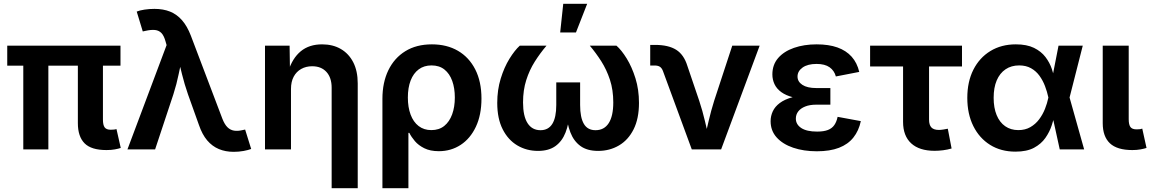

<svg xmlns="http://www.w3.org/2000/svg" viewBox="-20 -786 6059 1010"><path d="M540 3.4Q460 3.4 424.8 -32.2Q389.6 -67.9 389.6 -138.2V-514.6H521.5V-156.7Q521.5 -128.4 530.5 -116Q539.6 -103.5 562.5 -103.5Q574.7 -103.5 581.3 -104.5Q587.9 -105.5 592.8 -106.9L615.2 -7.8Q604 -3.9 584.5 -0.2Q564.9 3.4 540 3.4ZM102.5 0V-514.6H234.4V0ZM18.1 -440.4V-545.9H613.8V-440.4Z M650.4 0 856.4 -548.8 850.6 -568.8Q842.3 -598.6 829.1 -612.3Q815.9 -626 795.4 -628.2Q774.9 -630.4 744.6 -623.5L731 -620.6L699.2 -725.1Q713.9 -731.4 740 -735.4Q766.1 -739.3 792.5 -739.3Q838.9 -739.3 874.8 -724.9Q910.6 -710.4 937.7 -679.4Q964.8 -648.4 983.9 -598.6L1149.9 -161.1Q1161.6 -131.3 1176.5 -116.7Q1191.4 -102.1 1210.7 -98.9Q1230 -95.7 1253.4 -101.1L1269.5 -104.5L1301.3 -2.4Q1286.6 3.4 1261.5 8.1Q1236.3 12.7 1209.5 12.7Q1166 12.7 1131.1 -2Q1096.2 -16.6 1069.8 -47.6Q1043.5 -78.6 1026.4 -128.9L968.8 -290Q950.2 -343.8 937.3 -396Q924.3 -448.2 910.6 -505.9H944.3Q930.7 -449.2 919.9 -396.2Q909.2 -343.3 892.1 -290L795.9 0Z M1510.7 -317.9V0H1374V-545.9H1503.4L1505.4 -410.2H1496.1Q1518.1 -480 1562.3 -516.4Q1606.4 -552.7 1674.3 -552.7Q1731 -552.7 1772.9 -528.3Q1814.9 -503.9 1838.4 -458Q1861.8 -412.1 1861.8 -347.2V204.1H1724.6V-324.7Q1724.6 -377.4 1697.3 -407.5Q1669.9 -437.5 1622.1 -437.5Q1589.8 -437.5 1564.5 -423.3Q1539.1 -409.2 1524.9 -382.6Q1510.7 -356 1510.7 -317.9Z M1991.7 204.1V-266.1Q1991.7 -352.1 2022.9 -416.5Q2054.2 -481 2112.3 -516.8Q2170.4 -552.7 2252 -552.7Q2330.6 -552.7 2388.9 -518.8Q2447.3 -484.9 2480 -420.9Q2512.7 -356.9 2512.7 -267.6Q2512.7 -181.6 2483.4 -119.4Q2454.1 -57.1 2403.3 -23.9Q2352.5 9.3 2288.6 9.3Q2243.2 9.3 2212.2 -6.1Q2181.2 -21.5 2162.4 -43.7Q2143.6 -65.9 2133.3 -86.9H2128.4V204.1ZM2249 -101.6Q2289.6 -101.6 2316.9 -123.5Q2344.2 -145.5 2358.4 -184.3Q2372.6 -223.1 2372.6 -272.9Q2372.6 -322.3 2358.9 -360.4Q2345.2 -398.4 2318.1 -420.2Q2291 -441.9 2250 -441.9Q2210.4 -441.9 2182.6 -421.1Q2154.8 -400.4 2140.1 -362.5Q2125.5 -324.7 2125.5 -272.9Q2125.5 -222.2 2139.9 -183.3Q2154.3 -144.5 2182.1 -123Q2210 -101.6 2249 -101.6Z M2810.1 7.8Q2750 7.8 2701.4 -21Q2652.8 -49.8 2624.3 -106Q2595.7 -162.1 2595.7 -244.6Q2595.7 -313.5 2614 -372.8Q2632.3 -432.1 2659.9 -476.8Q2687.5 -521.5 2714.4 -545.9H2855Q2821.3 -506.3 2793.2 -461.9Q2765.1 -417.5 2748.3 -364.7Q2731.4 -312 2731.4 -247.1Q2731.4 -175.3 2755.1 -138.2Q2778.8 -101.1 2823.2 -101.1Q2864.7 -101.1 2885.5 -134.5Q2906.2 -168 2906.2 -233.9V-352.5H3031.7V-233.9Q3031.7 -168 3051.3 -134.5Q3070.8 -101.1 3112.8 -101.1Q3158.2 -101.1 3182.1 -138.2Q3206.1 -175.3 3206.1 -247.1Q3206.1 -313 3188.5 -366.5Q3170.9 -419.9 3142.8 -463.9Q3114.7 -507.8 3082.5 -545.9H3222.7Q3249.5 -522.5 3276.9 -478Q3304.2 -433.6 3322.8 -374Q3341.3 -314.5 3341.3 -244.6Q3341.3 -162.1 3313 -105.7Q3284.7 -49.3 3235.8 -20.8Q3187 7.8 3126.5 7.8Q3068.4 7.8 3033.2 -18.1Q2998 -43.9 2980.5 -89.6Q2962.9 -135.3 2958 -195.3H2977.5Q2972.7 -134.3 2954.8 -88.6Q2937 -43 2901.9 -17.6Q2866.7 7.8 2810.1 7.8ZM2926.8 -615.2 2942.9 -766.1H3068.8L3009.8 -615.2Z M3619.1 0 3467.3 -412.6Q3461.4 -428.2 3451.2 -434.8Q3440.9 -441.4 3423.8 -441.4H3400.4V-549.8H3425.8Q3496.1 -549.8 3536.9 -524.2Q3577.6 -498.5 3595.7 -439.9L3658.2 -255.9Q3675.8 -202.6 3688.2 -149.4Q3700.7 -96.2 3713.9 -40H3682.1Q3695.3 -96.2 3707.8 -149.7Q3720.2 -203.1 3736.8 -255.9L3832 -545.9H3976.1L3773.4 0Z M4276.9 9.8Q4207.5 9.8 4152.3 -9Q4097.2 -27.8 4065.4 -63.2Q4033.7 -98.6 4033.7 -148.4Q4033.7 -175.8 4045.2 -200.4Q4056.6 -225.1 4082 -244.1Q4107.4 -263.2 4147.9 -274.4Q4188.5 -285.6 4246.1 -285.6H4348.1V-235.4H4273.9Q4239.7 -235.4 4215.8 -225.8Q4191.9 -216.3 4179.2 -200Q4166.5 -183.6 4166.5 -162.1Q4166.5 -131.3 4195.1 -112.5Q4223.6 -93.8 4278.3 -93.8Q4313.5 -93.8 4335.2 -102.3Q4356.9 -110.8 4368.9 -128.2Q4380.9 -145.5 4386.2 -171.4L4508.3 -148.9Q4497.6 -98.1 4469.2 -62.5Q4440.9 -26.9 4393.3 -8.5Q4345.7 9.8 4276.9 9.8ZM4246.1 -264.2Q4191.4 -264.2 4152.8 -273.9Q4114.3 -283.7 4089.8 -301.5Q4065.4 -319.3 4054.2 -343.3Q4043 -367.2 4043 -394.5Q4043 -445.3 4073.2 -480.5Q4103.5 -515.6 4156.5 -534.2Q4209.5 -552.7 4275.9 -552.7Q4339.4 -552.7 4385.3 -536.4Q4431.2 -520 4460 -487.8Q4488.8 -455.6 4500 -407.7L4377 -383.8Q4368.7 -414.6 4344 -432.1Q4319.3 -449.7 4275.4 -449.7Q4228.5 -449.7 4201.9 -430.7Q4175.3 -411.6 4175.3 -383.3Q4175.3 -356.4 4200.9 -339.6Q4226.6 -322.8 4273.9 -322.8H4348.1V-264.2Z M4896.5 7.3Q4815.9 7.3 4773.2 -32Q4730.5 -71.3 4730.5 -145V-436.5H4557.1V-545.9H5040.5V-436.5H4867.2V-156.7Q4867.2 -128.9 4879.4 -115.7Q4891.6 -102.5 4919.4 -102.5Q4928.2 -102.5 4942.9 -104.7Q4957.5 -106.9 4965.8 -108.9L4985.8 -4.9Q4963.9 1.5 4940.9 4.4Q4918 7.3 4896.5 7.3Z M5321.8 11.7Q5245.6 11.7 5188.7 -23.7Q5131.8 -59.1 5100.1 -122.8Q5068.4 -186.5 5068.4 -271Q5068.4 -356 5100.3 -419.2Q5132.3 -482.4 5189.9 -517.6Q5247.6 -552.7 5323.7 -552.7Q5381.3 -552.7 5419.2 -534.2Q5457 -515.6 5479.5 -486.1Q5502 -456.5 5513.4 -422.4Q5524.9 -388.2 5529.8 -357.4H5574.7L5606 -274.4L5683.1 0H5554.7L5494.6 -274.4Q5488.3 -303.7 5477.1 -333.3Q5465.8 -362.8 5448 -387.5Q5430.2 -412.1 5403.8 -427Q5377.4 -441.9 5341.3 -441.9Q5299.8 -441.9 5269.5 -421.4Q5239.3 -400.9 5223.1 -363Q5207 -325.2 5207 -271.5Q5207 -218.8 5222.7 -180.7Q5238.3 -142.6 5267.6 -122.1Q5296.9 -101.6 5336.9 -101.6Q5373 -101.6 5400.1 -117.2Q5427.2 -132.8 5446.3 -158.2Q5465.3 -183.6 5477.1 -213.4Q5488.8 -243.2 5494.6 -271.5L5548.3 -545.9H5675.8L5606 -271.5L5574.7 -193.4H5530.8Q5524.4 -163.1 5512.9 -127.7Q5501.5 -92.3 5479.2 -60.5Q5457 -28.8 5419.2 -8.5Q5381.3 11.7 5321.8 11.7Z M5936.5 3.4Q5856.4 3.4 5818.6 -32.2Q5780.8 -67.9 5780.8 -138.2V-545.9H5917.5V-158.7Q5917.5 -130.4 5926.5 -117.9Q5935.5 -105.5 5958.5 -105.5Q5970.7 -105.5 5977.3 -106.4Q5983.9 -107.4 5988.8 -109.4L6011.2 -7.8Q5999.5 -3.9 5980 -0.2Q5960.4 3.4 5936.5 3.4Z"/></svg>

Font: Inter
Style: 650
Weight: 650
Designer: Rasmus Andersson
Foundry: rsms
Version: Version 4.001;git-66647c0bb